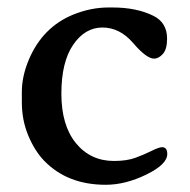

<svg xmlns="http://www.w3.org/2000/svg" viewBox="-20 -495 518 524"><path d="M400.4 -335Q379.9 -335 343.5 -377.4Q307.1 -419.9 259.5 -419.9Q211.9 -419.9 179.7 -372.8Q147.5 -325.7 147.5 -239.3Q147.5 -152.8 187.3 -104.2Q227.1 -55.7 291 -55.7Q326.2 -55.7 349.9 -64.5Q373.5 -73.2 393.8 -83.3Q414.1 -93.3 422.4 -93.3Q436.5 -93.3 436.5 -74.7Q436.5 -46.4 379.4 -18.6Q322.3 9.3 268.6 9.3Q164.1 9.3 100.6 -56.2Q74.7 -83 57.1 -125.2Q39.6 -167.5 39.6 -215.8V-239.7Q39.6 -240.7 39.6 -242.2Q39.6 -243.2 39.6 -244.1Q39.6 -286.6 58.6 -332Q96.2 -420.9 179.7 -455.1Q228 -474.6 275.9 -474.6H287.1Q353 -474.6 398.9 -451.7Q436 -433.1 436 -389.6Q436 -360.8 424.6 -347.9Q413.1 -335 400.4 -335Z"/></svg>

Font: Averia Serif Libre
Style: Regular
Weight: 400
Version: Version 1.002